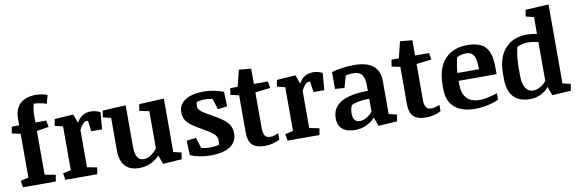

<svg xmlns="http://www.w3.org/2000/svg" viewBox="-53 -1201 4953 1649"><g transform="rotate(-10 2423.0 -376.5)"><path d="M103 -582.5Q103 -672.4 150.9 -717.5Q198.7 -762.7 290.5 -762.7Q315.4 -762.7 342.5 -757.6Q369.6 -752.4 389.2 -744.6L368.2 -670.9Q346.7 -678.7 315.7 -684.8Q284.7 -690.9 259.3 -690.9Q252.9 -673.8 248.8 -647.9Q244.6 -622.1 244.6 -590.3V-529.8H339.4L349.1 -472.2L244.6 -455.6V-74.2L338.9 -57.6L329.1 0H43L33.2 -57.6L103 -74.2V-455.6L28.3 -472.2L38.1 -529.8H103Z M472.7 -455.6 402.8 -472.2 412.6 -529.8 576.2 -540.5 604.5 -463.4Q626 -503.4 657.2 -522Q688.5 -540.5 730 -540.5Q749.5 -540.5 771 -535.2Q792.5 -529.8 810.5 -520L798.3 -372.1H704.6L691.4 -464.4Q688 -465.3 684.6 -465.8Q681.2 -466.3 678.2 -466.3Q663.6 -466.3 646.7 -448.5Q629.9 -430.7 614.3 -399.4V-74.2L700.2 -57.6L690.4 0H412.6L402.8 -57.6L472.7 -74.2Z M1033.7 -182.1Q1033.7 -117.7 1052.2 -87.6Q1070.8 -57.6 1111.3 -57.6Q1137.7 -57.6 1167.7 -77.1Q1197.8 -96.7 1225.1 -130.4V-455.6L1140.6 -472.2L1150.4 -529.8L1366.7 -540.5V-74.2L1436.5 -57.6L1426.8 0L1263.2 10.7L1234.9 -66.4Q1197.3 -27.8 1153.1 -8.5Q1108.9 10.7 1058.1 10.7Q975.1 10.7 933.6 -35.6Q892.1 -82 892.1 -172.9V-455.6L822.3 -472.2L832 -529.8L1033.7 -540.5Z M1749.5 -324.2Q1839.8 -275.4 1874.5 -237.3Q1909.2 -199.2 1909.2 -139.6Q1909.2 -67.9 1849.4 -28.6Q1789.6 10.7 1680.7 10.7Q1628.4 10.7 1581.8 1.2Q1535.2 -8.3 1502 -23.4L1497.1 -150.4L1579.6 -160.2L1608.4 -67.9Q1625 -63 1644.5 -60.3Q1664.1 -57.6 1684.1 -57.6Q1706.5 -57.6 1726.6 -60.3Q1746.6 -63 1764.2 -67.9Q1766.1 -75.7 1766.8 -85.7Q1767.6 -95.7 1767.6 -105Q1767.6 -136.7 1743.4 -160.2Q1719.2 -183.6 1645 -225.6Q1561 -271.5 1527.1 -306.9Q1493.2 -342.3 1493.2 -399.4Q1493.2 -464.8 1551 -502.7Q1608.9 -540.5 1717.3 -540.5Q1755.9 -540.5 1800 -532.2Q1844.2 -523.9 1885.7 -507.3L1890.1 -379.9L1807.6 -370.1L1777.8 -464.8Q1762.2 -468.8 1745.4 -470.5Q1728.5 -472.2 1713.9 -472.2Q1695.3 -472.2 1675 -469.5Q1654.8 -466.8 1639.2 -461.9Q1636.7 -454.1 1635.7 -444.8Q1634.8 -435.5 1634.8 -426.3Q1634.8 -403.3 1655.8 -383.8Q1676.8 -364.3 1749.5 -324.2Z M2272 -529.8 2281.7 -471.7 2149.9 -456.1V-142.6Q2149.9 -102.1 2162.8 -79.8Q2175.8 -57.6 2213.9 -57.6Q2228 -57.6 2246.6 -63.2Q2265.1 -68.8 2282.2 -76.7V-21Q2255.9 -5.9 2221.7 2.4Q2187.5 10.7 2153.3 10.7Q2075.2 10.7 2041.7 -23.7Q2008.3 -58.1 2008.3 -131.8V-456.1L1934.6 -471.7L1944.3 -529.8H2008.3L2043.9 -672.9L2149.9 -663.1V-529.8Z M2410.6 -455.6 2340.8 -472.2 2350.6 -529.8 2514.2 -540.5 2542.5 -463.4Q2564 -503.4 2595.2 -522Q2626.5 -540.5 2668 -540.5Q2687.5 -540.5 2709 -535.2Q2730.5 -529.8 2748.5 -520L2736.3 -372.1H2642.6L2629.4 -464.4Q2626 -465.3 2622.6 -465.8Q2619.1 -466.3 2616.2 -466.3Q2601.6 -466.3 2584.7 -448.5Q2567.9 -430.7 2552.2 -399.4V-74.2L2638.2 -57.6L2628.4 0H2350.6L2340.8 -57.6L2410.6 -74.2Z M3245.1 -74.2 3314.9 -57.6 3305.2 0 3141.6 10.7 3113.8 -66.4Q3083.5 -31.7 3037.8 -10.5Q2992.2 10.7 2939.9 10.7Q2867.7 10.7 2829.1 -21.7Q2790.5 -54.2 2790.5 -115.7Q2790.5 -208.5 2869.4 -254.9Q2948.2 -301.3 3103.5 -301.3V-346.7Q3103.5 -411.1 3081.3 -441.7Q3059.1 -472.2 3009.3 -472.2Q2988.8 -472.2 2970.9 -470Q2953.1 -467.8 2939.9 -464.8L2910.6 -361.3L2828.6 -366.2V-514.2Q2870.1 -525.9 2922.1 -533.2Q2974.1 -540.5 3022.9 -540.5Q3136.2 -540.5 3190.7 -495.4Q3245.1 -450.2 3245.1 -358.9ZM3103.5 -232.9Q3054.7 -232.9 3012.5 -225.1Q2970.2 -217.3 2946.8 -204.6Q2940.9 -192.4 2936.5 -174.1Q2932.1 -155.8 2932.1 -134.3Q2932.1 -97.2 2947.3 -77.4Q2962.4 -57.6 2990.7 -57.6Q3021.5 -57.6 3052.5 -76.4Q3083.5 -95.2 3103.5 -119.6Z M3677.7 -529.8 3687.5 -471.7 3555.7 -456.1V-142.6Q3555.7 -102.1 3568.6 -79.8Q3581.5 -57.6 3619.6 -57.6Q3633.8 -57.6 3652.3 -63.2Q3670.9 -68.8 3688 -76.7V-21Q3661.6 -5.9 3627.4 2.4Q3593.3 10.7 3559.1 10.7Q3481 10.7 3447.5 -23.7Q3414.1 -58.1 3414.1 -131.8V-456.1L3340.3 -471.7L3350.1 -529.8H3414.1L3449.7 -672.9L3555.7 -663.1V-529.8Z M3886.2 -250.5V-218.3Q3886.2 -140.1 3924.1 -98.9Q3961.9 -57.6 4038.6 -57.6Q4071.8 -57.6 4115.7 -67.4Q4159.7 -77.1 4191.4 -89.4V-32.7Q4155.8 -14.6 4099.6 -2Q4043.5 10.7 3985.4 10.7Q3869.6 10.7 3807.1 -43.9Q3744.6 -98.6 3744.6 -202.1V-242.7Q3744.6 -383.3 3814.9 -461.9Q3885.3 -540.5 4010.3 -540.5Q4121.6 -540.5 4169.4 -487.5Q4217.3 -434.6 4217.3 -314V-250.5ZM3909.7 -453.1Q3901.9 -424.8 3895.8 -388.7Q3889.6 -352.5 3887.7 -318.8H4075.7Q4075.7 -404.3 4056.2 -438.2Q4036.6 -472.2 3989.7 -472.2Q3969.2 -472.2 3948.5 -467.3Q3927.7 -462.4 3909.7 -453.1Z M4760.7 -74.2 4830.6 -57.6 4820.8 0 4657.2 10.7 4629.4 -66.4Q4602.1 -31.7 4557.9 -10.5Q4513.7 10.7 4464.8 10.7Q4370.1 10.7 4321 -42.5Q4272 -95.7 4272 -201.7V-247.1Q4272 -384.8 4340.8 -462.6Q4409.7 -540.5 4534.7 -540.5Q4553.2 -540.5 4575.7 -537.8Q4598.1 -535.2 4619.1 -531.2V-677.7L4549.3 -694.3L4559.1 -752L4760.7 -762.7ZM4413.6 -206.5Q4413.6 -133.3 4436.8 -95.5Q4460 -57.6 4504.9 -57.6Q4533.7 -57.6 4564.2 -75Q4594.7 -92.3 4619.1 -119.6V-460Q4601.6 -464.4 4575.9 -468.3Q4550.3 -472.2 4524.9 -472.2Q4497.1 -472.2 4472.9 -465.6Q4448.7 -459 4433.1 -449.2Q4424.8 -415.5 4419.2 -368.9Q4413.6 -322.3 4413.6 -270Z"/></g></svg>

Font: Noticia Text
Style: Bold
Weight: 700
Designer: JM Sole
Foundry: JM Sole
Version: Version 1.003